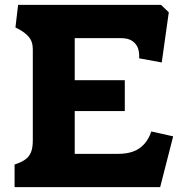

<svg xmlns="http://www.w3.org/2000/svg" viewBox="-20 -770 763 790"><path d="M493.5 -313H287.5V-137H466Q502.5 -137 528.5 -146.8Q554.5 -156.5 573.2 -177Q592 -197.5 602.5 -229L692.5 -209L639 0H40V-93Q67 -102 83 -113Q99 -124 107 -142.5Q115 -161 115 -192.5V-568Q115 -600 96.8 -620.2Q78.5 -640.5 43.5 -657L54.5 -750H642.5L674.5 -719.5L645.5 -513L552.5 -530Q554 -553 548 -570.8Q542 -588.5 525.2 -600.8Q508.5 -613 478.5 -613H287.5V-440H493.5Z"/></svg>

Font: TMT Limkin
Style: Regular
Weight: 400
Designer: Gabriel Drozdov
Version: Version 1.000;Glyphs 3.1.2 (3151)